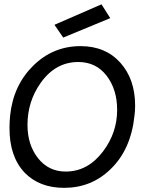

<svg xmlns="http://www.w3.org/2000/svg" viewBox="-20 -862 684 897"><path d="M279.3 15.6Q165 15.6 95.7 -54.7Q23.4 -130.9 24.4 -265.6Q24.4 -293 27.3 -322.3Q42 -462.9 134.8 -554.7Q227.5 -646.5 356.4 -646.5Q472.7 -646.5 542 -569.3Q611.3 -492.2 611.3 -368.2Q611.3 -344.7 608.4 -322.3Q591.8 -162.1 495.1 -70.3Q406.2 15.6 279.3 15.6ZM345.7 -572.3Q239.3 -572.3 169.9 -474.6Q108.4 -387.7 108.4 -278.3Q108.4 -185.5 157.7 -123Q207 -60.5 287.1 -60.5Q390.6 -60.5 461.9 -155.3Q527.3 -242.2 527.3 -348.6Q527.3 -444.3 478 -508.3Q428.7 -572.3 345.7 -572.3ZM275.4 -686.5 234.4 -746.1 454.1 -841.8 495.1 -777.3Z"/></svg>

Font: Puritan
Style: Italic
Weight: 400
Version: 2.0a